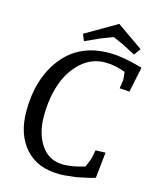

<svg xmlns="http://www.w3.org/2000/svg" viewBox="-132 -981 877 1085"><g transform="rotate(15 307.0 -439.0)"><path d="M321 15Q192 15 120.5 -65.5Q49 -146 49 -281Q49 -474 146.5 -597Q244 -720 418 -720Q494 -720 592 -692Q610 -687 614 -686L583 -538L525 -542L532 -589Q532 -591 532 -599.5Q532 -608 528 -639Q464 -662 410 -662Q330 -662 270 -607.5Q210 -553 181 -468.5Q152 -384 152 -280.5Q152 -177 198.5 -110Q245 -43 328 -43Q380 -43 453 -65Q473 -111 475 -121L484 -168L542 -170L526 -19Q500 -10 482.5 -7Q465 -4 444.5 1Q424 6 414 7Q404 8 386 10Q354 15 321 15ZM429 -893 582 -786 554 -747 475 -788 418 -813Q409 -810 394 -804Q379 -798 368 -794Q357 -790 352 -788L261 -747L245 -786Z"/></g></svg>

Font: Andada SC
Style: Italic
Weight: 400
Italic angle: -8.29999°
Designer: Carolina Giovagnoli
Foundry: Carolina Giovagnoli
Version: Version 1.003